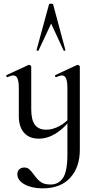

<svg xmlns="http://www.w3.org/2000/svg" viewBox="-20 -750 529 1051"><path d="M233 -40Q269 -40 306.5 -60.5Q344 -81 369 -115L374 -104Q288 9 192 9Q140 9 111.5 -23.5Q83 -56 83 -114V-266Q83 -303 76 -320Q69 -337 53 -337Q41 -337 21 -328H19Q16 -328 14.5 -333Q13 -338 16 -339L135 -394L138 -395Q142 -395 146.5 -392Q151 -389 151 -385V-152Q151 -94 171 -67Q191 -40 233 -40ZM213 281Q155 281 115 259.5Q75 238 75 203Q75 186 86 176.5Q97 167 113 167Q129 167 139.5 176Q150 185 164 204Q183 231 202 245.5Q221 260 257 260Q300 260 324.5 224.5Q349 189 349 94V-266Q349 -303 342 -320Q335 -337 319 -337Q308 -337 288 -328H286Q283 -328 281.5 -333Q280 -338 283 -339L401 -394L405 -395Q408 -395 412.5 -392Q417 -389 417 -385V70Q417 165 364.5 223Q312 281 213 281ZM328 -474 260 -621 191 -474Q191 -472 187 -472Q184 -472 181.5 -473.5Q179 -475 180 -476L248 -725Q249 -730 259 -730Q270 -730 271 -725L338 -476Q340 -474 334.5 -472.5Q329 -471 328 -474Z"/></svg>

Font: Cormorant Infant Medium
Style: Regular
Weight: 500
Designer: Christian Thalmann (Catharsis Fonts)
Foundry: Catharsis Fonts
Version: Version 4.000